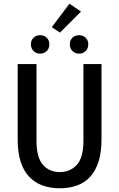

<svg xmlns="http://www.w3.org/2000/svg" viewBox="-20 -999 640 1031"><path d="M301 12Q250 12 208.5 -3Q167 -18 137 -49.5Q107 -81 91 -130.5Q75 -180 75 -249V-655H176V-243Q176 -153 210.5 -114Q245 -75 301 -75Q357 -75 392.5 -114Q428 -153 428 -243V-655H525V-249Q525 -180 509 -130.5Q493 -81 464 -49.5Q435 -18 393.5 -3Q352 12 301 12ZM195 -711Q174 -711 160 -725Q146 -739 146 -761Q146 -783 160 -796.5Q174 -810 195 -810Q217 -810 231 -796.5Q245 -783 245 -761Q245 -739 231 -725Q217 -711 195 -711ZM405 -711Q383 -711 369 -725Q355 -739 355 -761Q355 -783 369 -796.5Q383 -810 405 -810Q426 -810 440 -796.5Q454 -783 454 -761Q454 -739 440 -725Q426 -711 405 -711ZM302 -824 258 -853 353 -979 415 -937Z"/></svg>

Font: Source Code Pro Medium
Style: Regular
Weight: 500
Monospace: yes
Designer: Paul D. Hunt, Teo Tuominen
Foundry: Adobe Systems Incorporated
Version: Version 2.030;PS 1.000;hotconv 16.6.51;makeotf.lib2.5.65220